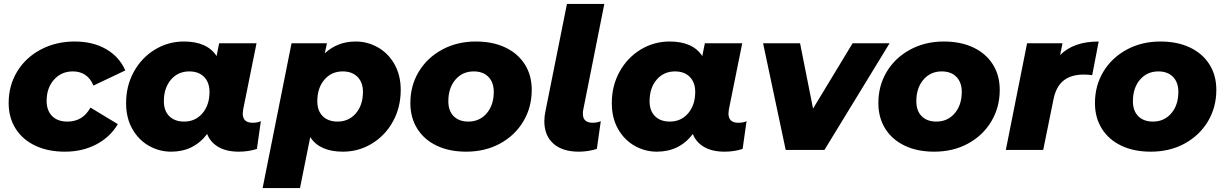

<svg xmlns="http://www.w3.org/2000/svg" viewBox="-20 -762 6227 976"><path d="M24 -238Q24 -327 67 -398Q110 -469 187 -510Q264 -551 360 -551Q452 -551 519 -512.5Q586 -474 617 -404L455 -327Q425 -399 350 -399Q292 -399 254.5 -357Q217 -315 217 -249Q217 -201 244.5 -172.5Q272 -144 323 -144Q361 -144 390 -161Q419 -178 440 -215L579 -131Q540 -65 469.5 -28Q399 9 310 9Q224 9 159.5 -21.5Q95 -52 59.5 -108Q24 -164 24 -238Z M1306 -146 1286 -5Q1243 9 1194 9Q1131 9 1090 -15Q1049 -39 1033 -81Q965 9 850 9Q790 9 737.5 -20.5Q685 -50 653 -106Q621 -162 621 -238Q621 -326 660.5 -397.5Q700 -469 767.5 -510Q835 -551 915 -551Q1033 -551 1081 -477L1094 -542H1284L1216 -205Q1214 -191 1214 -185Q1214 -138 1264 -138Q1290 -138 1306 -146ZM1045 -295Q1045 -343 1017.5 -371Q990 -399 942 -399Q885 -399 849 -357Q813 -315 813 -247Q813 -199 840.5 -171.5Q868 -144 916 -144Q973 -144 1009 -186Q1045 -228 1045 -295Z M2017 -305Q2017 -216 1977.5 -144.5Q1938 -73 1870.5 -32Q1803 9 1723 9Q1605 9 1557 -65L1505 194H1315L1462 -542H1642L1631 -491Q1696 -551 1788 -551Q1848 -551 1900.5 -521.5Q1953 -492 1985 -436Q2017 -380 2017 -305ZM1825 -295Q1825 -343 1797.5 -371Q1770 -399 1722 -399Q1665 -399 1629 -357Q1593 -315 1593 -247Q1593 -199 1620.5 -171.5Q1648 -144 1696 -144Q1753 -144 1789 -186Q1825 -228 1825 -295Z M2066 -238Q2066 -327 2109 -398Q2152 -469 2228 -510Q2304 -551 2399 -551Q2485 -551 2549 -520.5Q2613 -490 2648 -434.5Q2683 -379 2683 -305Q2683 -216 2640 -144.5Q2597 -73 2521.5 -32Q2446 9 2350 9Q2264 9 2200 -21.5Q2136 -52 2101 -108Q2066 -164 2066 -238ZM2490 -295Q2490 -343 2463 -371Q2436 -399 2388 -399Q2331 -399 2295 -357Q2259 -315 2259 -247Q2259 -199 2286 -171.5Q2313 -144 2361 -144Q2418 -144 2454 -186Q2490 -228 2490 -295Z M2747 -146Q2747 -171 2753 -198L2862 -742H3052L2945 -205Q2943 -197 2943 -183Q2943 -160 2956 -149Q2969 -138 2992 -138Q3016 -138 3034 -146L3014 -5Q2969 9 2922 9Q2839 9 2793 -32Q2747 -73 2747 -146Z M3775 -146 3755 -5Q3712 9 3663 9Q3600 9 3559 -15Q3518 -39 3502 -81Q3434 9 3319 9Q3259 9 3206.5 -20.5Q3154 -50 3122 -106Q3090 -162 3090 -238Q3090 -326 3129.5 -397.5Q3169 -469 3236.5 -510Q3304 -551 3384 -551Q3502 -551 3550 -477L3563 -542H3753L3685 -205Q3683 -191 3683 -185Q3683 -138 3733 -138Q3759 -138 3775 -146ZM3514 -295Q3514 -343 3486.5 -371Q3459 -399 3411 -399Q3354 -399 3318 -357Q3282 -315 3282 -247Q3282 -199 3309.5 -171.5Q3337 -144 3385 -144Q3442 -144 3478 -186Q3514 -228 3514 -295Z M4502 -542 4171 0H3974L3859 -542H4047L4113 -210L4314 -542Z M4445 -238Q4445 -327 4488 -398Q4531 -469 4607 -510Q4683 -551 4778 -551Q4864 -551 4928 -520.5Q4992 -490 5027 -434.5Q5062 -379 5062 -305Q5062 -216 5019 -144.5Q4976 -73 4900.5 -32Q4825 9 4729 9Q4643 9 4579 -21.5Q4515 -52 4480 -108Q4445 -164 4445 -238ZM4869 -295Q4869 -343 4842 -371Q4815 -399 4767 -399Q4710 -399 4674 -357Q4638 -315 4638 -247Q4638 -199 4665 -171.5Q4692 -144 4740 -144Q4797 -144 4833 -186Q4869 -228 4869 -295Z M5565 -551 5532 -380Q5507 -383 5489 -383Q5425 -383 5386.5 -352.5Q5348 -322 5335 -256L5283 0H5093L5201 -542H5381L5369 -482Q5437 -551 5565 -551Z M5546 -238Q5546 -327 5589 -398Q5632 -469 5708 -510Q5784 -551 5879 -551Q5965 -551 6029 -520.5Q6093 -490 6128 -434.5Q6163 -379 6163 -305Q6163 -216 6120 -144.5Q6077 -73 6001.5 -32Q5926 9 5830 9Q5744 9 5680 -21.5Q5616 -52 5581 -108Q5546 -164 5546 -238ZM5970 -295Q5970 -343 5943 -371Q5916 -399 5868 -399Q5811 -399 5775 -357Q5739 -315 5739 -247Q5739 -199 5766 -171.5Q5793 -144 5841 -144Q5898 -144 5934 -186Q5970 -228 5970 -295Z"/></svg>

Font: Montserrat Alternates ExtraBold
Style: Italic
Weight: 800
Italic angle: -11.3°
Designer: Julieta Ulanovsky
Foundry: Julieta Ulanovsky
Version: Version 7.200